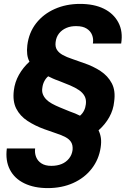

<svg xmlns="http://www.w3.org/2000/svg" viewBox="-20 -732 664 984"><path d="M225 232Q155 232 104.5 207.5Q54 183 30.5 137Q7 91 15 29H160Q157 52 165 72.5Q173 93 192.5 105.5Q212 118 243 118Q273 118 296 108.5Q319 99 334 80Q349 61 352 36Q354 12 344.5 -3.5Q335 -19 315 -29.5Q295 -40 267 -49Q239 -58 207 -70Q160 -87 121.5 -112Q83 -137 63.5 -175Q44 -213 51 -269Q56 -311 77 -348.5Q98 -386 131 -416Q122 -433 119.5 -454Q117 -475 120 -500Q128 -565 165 -612.5Q202 -660 260.5 -686Q319 -712 390 -712Q462 -712 512 -687.5Q562 -663 586.5 -617Q611 -571 601 -509H456Q460 -532 452 -552.5Q444 -573 424 -585.5Q404 -598 373 -598Q344 -599 320.5 -589Q297 -579 282.5 -560.5Q268 -542 265 -516Q262 -492 272 -476.5Q282 -461 302 -450Q322 -439 349.5 -430Q377 -421 409 -409Q457 -393 495 -368Q533 -343 553 -305Q573 -267 565 -211Q561 -169 540 -131.5Q519 -94 485 -64Q494 -46 497 -25Q500 -4 496 23Q487 85 450 132.5Q413 180 355 206Q297 232 225 232ZM390 -139Q403 -150 410.5 -165Q418 -180 420 -198Q423 -222 413.5 -239.5Q404 -257 385 -270Q366 -283 339 -294.5Q312 -306 278 -319Q263 -324 250 -330Q237 -336 227 -341Q215 -331 207 -315.5Q199 -300 197 -282Q194 -264 199.5 -249.5Q205 -235 216.5 -223Q228 -211 246 -201Q264 -191 287 -181.5Q310 -172 337 -161Q352 -156 365 -150.5Q378 -145 390 -139Z"/></svg>

Font: DM Sans 11pt
Style: Bold Italic
Weight: 700
Italic angle: -10°
Version: Version 4.004;gftools[0.9.30]